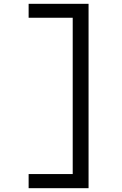

<svg xmlns="http://www.w3.org/2000/svg" viewBox="-20 -843 640 1006"><path d="M130 143V69H361V-750H130V-823H444V143Z"/></svg>

Font: Iosevka Fixed Extended
Style: Regular
Weight: 400
Width: 7
Monospace: yes
Designer: Belleve Invis
Foundry: Belleve Invis
Version: Version 24.1.1; ttfautohint (v1.8.4)